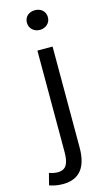

<svg xmlns="http://www.w3.org/2000/svg" viewBox="-195 -821 620 1113"><g transform="rotate(-15 115.5 -265.0)"><path d="M36 243C143 243 184 173 184 62V-543H93V62C93 128 80 169 25 169C6 169 -12 164 -26 159L-44 229C-25 236 3 243 36 243ZM139 -655C174 -655 202 -680 202 -714C202 -751 174 -773 139 -773C103 -773 76 -751 76 -714C76 -680 103 -655 139 -655Z"/></g></svg>

Font: Noto Sans Japanese Regular
Style: Regular
Weight: 400
Designer: Ryoko NISHIZUKA (kana & ideographs); Paul D. Hunt (Latin, Greek & Cyrillic); Wenlong ZHANG (bopomofo); Sandoll Communica
Foundry: Adobe Systems Incorporated
Version: Version 1.000;PS 1;hotconv 1.0.78;makeotf.lib2.5.61930